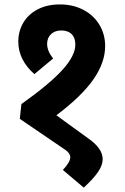

<svg xmlns="http://www.w3.org/2000/svg" viewBox="-20 -731 565 871"><path d="M457 -522Q457 -447.8 404.1 -371.3Q351.1 -294.9 235.8 -208L381.8 -102.1Q445.8 -57.1 445.8 -8.8Q445.8 19 423.8 50.5Q401.9 82 359.9 120.1L265.1 40Q299.3 3.9 298.8 -18.1Q298.8 -35.2 276.9 -50.8L69.8 -191.9L77.1 -258.8Q206.1 -350.6 263.9 -414.8Q321.8 -479 321.8 -528.8Q321.8 -559.6 304.9 -576.2Q288.1 -592.8 257.8 -592.8Q229 -592.8 211.4 -575.9Q193.8 -559.1 193.8 -532.2Q193.8 -499 221.2 -465.8L136.2 -395Q101.1 -424.8 82 -462.4Q63 -500 63 -542Q63 -588.9 85.4 -627.4Q107.9 -666 150.9 -688.5Q193.8 -710.9 252 -710.9Q311 -710.9 357.9 -686.5Q404.8 -662.1 430.9 -618.7Q457 -575.2 457 -522Z"/></svg>

Font: Kadwa
Style: Regular
Weight: 400
Designer: Sol Matas
Foundry: Sol Matas
Version: Version 1.000;PS 001.000;hotconv 1.0.70;makeotf.lib2.5.58329